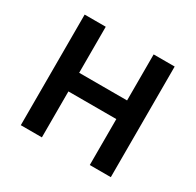

<svg xmlns="http://www.w3.org/2000/svg" viewBox="-124 -682 835 820"><g transform="rotate(30 293.0 -272.5)"><path d="M515.3 0H411.6V-226.6H175.4V0H71.4V-545.5H175.4V-318.5H411.6V-545.5H515.3Z"/></g></svg>

Font: Linik Sans Medium
Style: Regular
Weight: 500
Designer: Rasmus Andersson (font), Cristiano Sobral (main changes)
Foundry: rsms
Version: Version 3.018;June 1, 2022;FontCreator 14.0.0.2814 64-bit; t